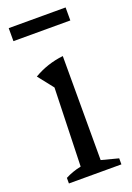

<svg xmlns="http://www.w3.org/2000/svg" viewBox="-133 -725 535 777"><g transform="rotate(-20 134.5 -337.0)"><path d="M24 0V-24Q39 -32 56 -38Q73 -44 92 -48L102 -385L50 -451Q79 -468 110.5 -478.5Q142 -489 177 -493V-45L250 -26V0ZM10 -618V-674H255V-618Z"/></g></svg>

Font: Piazzolla
Style: Regular
Weight: 400
Designer: Juan Pablo del Peral
Foundry: Huerta Tipografica
Version: Version 1.330